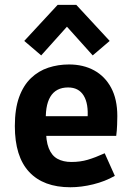

<svg xmlns="http://www.w3.org/2000/svg" viewBox="-20 -763 541 789"><path d="M269.3 6.5Q158.4 6.5 99.7 -56.6Q41 -119.7 41 -244.8Q41 -315.5 58.6 -364Q76.3 -412.5 107.4 -442.1Q138.4 -471.7 178.6 -484.9Q218.8 -498.1 263.6 -498.1Q322.1 -498.1 366.8 -473.8Q411.5 -449.4 436.8 -402.2Q462.1 -355 462.1 -286.1Q462.1 -274 461.3 -250.2Q460.5 -226.3 457.6 -204.8H124L169.1 -237.4Q168.1 -184.8 180.3 -154.1Q192.4 -123.4 216.2 -110.4Q239.9 -97.4 273.4 -97.4Q310 -97.4 340.6 -106.5Q371.3 -115.5 410.3 -133.2L451.9 -40.4Q411.8 -17.4 363 -5.5Q314.2 6.5 269.3 6.5ZM339.7 -226.4V-275.7Q344.3 -336.8 323.8 -370.2Q303.4 -403.6 259.8 -403.6Q209.8 -403.6 186.8 -365.3Q163.9 -326.9 169.1 -251.9L124 -285.4H376.3ZM149.3 -535.3 79.7 -594.8 216.8 -742.9H293.6L430.7 -594.8L361 -535.3L255.1 -653.3Z"/></svg>

Font: Anaheim
Style: Regular
Weight: 400
Designer: Vernon Adams
Foundry: Vernon Adams
Version: Version 2.001